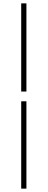

<svg xmlns="http://www.w3.org/2000/svg" viewBox="-20 -846 283 1141"><path d="M106 -302V-826H137V-302ZM106 275V-244H137V275Z"/></svg>

Font: Noto Sans HK Thin
Style: Regular
Weight: 100
Designer: Ryoko NISHIZUKA 西塚涼子 (kana, bopomofo & ideographs); Paul D. Hunt (Latin, Greek & Cyrillic); Sandoll Communications 산돌커뮤니
Foundry: Adobe
Version: Version 2.004-H2;hotconv 1.0.118;makeotfexe 2.5.65603